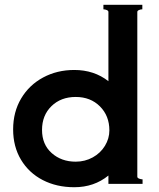

<svg xmlns="http://www.w3.org/2000/svg" viewBox="-20 -770 667 804"><path d="M555 -30Q555 -25 562.5 -22Q570 -19 577 -19V0H434V-35Q374 14 291 14Q217 14 159 -16Q101 -46 68 -101Q35 -156 35 -228Q35 -301 68.5 -357.5Q102 -414 160.5 -445.5Q219 -477 291 -477Q374 -477 434 -430V-720Q434 -725 427 -728Q420 -731 413 -731V-750H576V-731Q569 -731 562 -728Q555 -725 555 -720ZM438 -224Q438 -285 398.5 -324.5Q359 -364 297 -364Q235 -364 195.5 -325.5Q156 -287 156 -226Q156 -165 196.5 -129Q237 -93 297 -93Q336 -93 368.5 -111Q401 -129 419.5 -159.5Q438 -190 438 -224Z"/></svg>

Font: Aoboshi One
Style: Regular
Weight: 400
Designer: IKIMOJI
Foundry: Natsumi Matsuba
Version: Version 1.000; ttfautohint (v1.8.3)